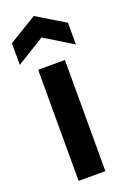

<svg xmlns="http://www.w3.org/2000/svg" viewBox="-149 -801 557 849"><g transform="rotate(-20 129.0 -376.5)"><path d="M66 0V-523H192V0ZM-3 -571V-673L129 -753L261 -673V-571L129 -652Z"/></g></svg>

Font: Bricolage Grotesque 28pt SemiBold
Style: Regular
Weight: 600
Version: Version 1.001;gftools[0.9.33.dev8+g029e19f]